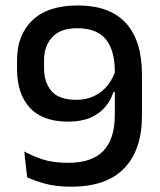

<svg xmlns="http://www.w3.org/2000/svg" viewBox="-20 -672 588 704"><path d="M265.5 -652Q382 -652 441.2 -587.8Q500.5 -523.5 500.5 -398.5V-247.5Q500.5 -122.5 435.5 -55Q370.5 12.5 241.5 12.5Q186 12.5 146.5 1.8Q107 -9 79.5 -22L69 -116.5Q101 -99 138.2 -87Q175.5 -75 230 -75Q317.5 -75 359.2 -119Q401 -163 401 -250.5V-408.5Q401 -488 367.8 -528.2Q334.5 -568.5 263.5 -568.5Q201.5 -568.5 171.5 -535.8Q141.5 -503 141.5 -451V-422Q141.5 -369.5 169 -337.8Q196.5 -306 260.5 -306Q296 -306 325 -319.8Q354 -333.5 374.8 -359.2Q395.5 -385 405.5 -420.5L412.5 -334.5H396Q386 -303.5 365 -279Q344 -254.5 310.8 -240.2Q277.5 -226 230 -226Q136 -226 89.2 -277Q42.5 -328 42.5 -419V-452.5Q42.5 -543.5 99 -597.8Q155.5 -652 265.5 -652Z"/></svg>

Font: Anek Malayalam Medium
Style: Regular
Weight: 500
Designer: Maithili Shingre (Malayalam) & Yesha Goshar (Latin)
Foundry: Ek Type
Version: Version 1.003